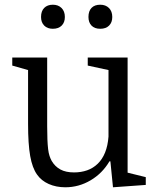

<svg xmlns="http://www.w3.org/2000/svg" viewBox="-20 -784 667 814"><path d="M180 -249V-540H32V-506L99 -487V-259Q99 -173 108 -122.5Q117 -72 137 -44Q155 -18 186.5 -4Q218 10 257 10Q314 10 364 -19.5Q414 -49 444 -100H448L459 10L598 0V-33L521 -52V-540H352V-506L440 -487V-205Q437 -166 425.5 -137.5Q414 -109 394.5 -90Q375 -71 349.5 -62Q324 -53 294 -53Q259 -53 236 -65.5Q213 -78 199 -102Q194 -111 190 -123Q186 -135 184 -152Q182 -169 181 -193Q180 -217 180 -249ZM154 -712Q154 -689 167.5 -675.5Q181 -662 204 -662Q228 -662 241.5 -675.5Q255 -689 255 -712Q255 -736 241 -750Q227 -764 204 -764Q181 -764 167.5 -750.5Q154 -737 154 -712ZM355 -712Q355 -689 368 -675.5Q381 -662 405 -662Q429 -662 442.5 -675.5Q456 -689 456 -712Q456 -736 442 -750Q428 -764 405 -764Q381 -764 368 -750.5Q355 -737 355 -712Z"/></svg>

Font: GradeGX
Style: Regular
Weight: 100
Width: 1
Designer: Adam Twardoch
Foundry: Adam Twardoch
Version: Version 2.002; DEVELOPMENT